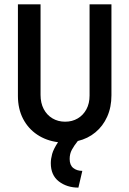

<svg xmlns="http://www.w3.org/2000/svg" viewBox="-20 -645 596 884"><path d="M341 218.8Q288.2 218.8 251 190.3Q213.9 161.8 213.9 106.2Q213.9 86.8 220.1 63.9Q226.4 41 247.2 9.7Q193.1 2.8 151.4 -25Q109.7 -52.8 86.1 -98.3Q62.5 -143.8 62.5 -203.5V-625H166.7V-208.3Q166.7 -170.8 181.2 -143.1Q195.8 -115.3 221.5 -100Q247.2 -84.7 279.9 -84.7Q312.5 -84.7 337.8 -99.7Q363.2 -114.6 377.8 -141.7Q392.4 -168.8 392.4 -204.9V-625H493.1V-206.2Q493.1 -151.4 473.6 -108Q454.2 -64.6 419.4 -35.8Q384.7 -6.9 338.2 4.2Q321.5 25 311.1 44.1Q300.7 63.2 300.7 86.8Q300.7 115.3 317.4 128.5Q334 141.7 359 141.7Z"/></svg>

Font: Afacad Flux Medium
Style: Regular
Weight: 500
Designer: Kristian Moeller
Foundry: Dicotype
Version: Version 1.100